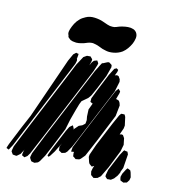

<svg xmlns="http://www.w3.org/2000/svg" viewBox="-131 -1029 1020 1136"><g transform="rotate(15 379.0 -461.0)"><path d="M383 -614 194 -159 147 -48 135 -28 126 -21 119 -16 112 -20 103 -24V-32L106 -53L109 -61L93 -30L77 -16L71 -12L60 -13L49 -14L44 -21L37 -31L38 -40L42 -62L91 -182L234 -527L274 -625L303 -679L322 -692L335 -693L343 -694L351 -686L357 -680V-670L350 -641L359 -661L369 -674L379 -678L388 -681L394 -672L398 -666L396 -655ZM257 -602 80 -175 36 -69 22 -43 18 -36 11 -39 3 -42 5 -50 11 -68 57 -181 92 -263 193 -554 221 -635 241 -679 256 -693 263 -691 271 -690V-682L269 -661L268 -658L270 -659L272 -648L268 -629ZM464 -606 429 -520 407 -471 394 -453 360 -424 352 -404 341 -366 324 -302 311 -239 265 -126 236 -57 214 -18 205 -8 193 -3 185 0 174 -2 165 -4 159 -13 153 -22V-30L157 -51L207 -175L349 -517L391 -618L404 -643L408 -652L421 -676V-672L448 -686L458 -689L468 -683L477 -677L479 -664ZM535 -530 395 -193 376 -149 356 -114 346 -104 333 -100 325 -98 306 -109V-115L304 -130L308 -141L313 -153L284 -95L263 -62L255 -56L249 -62L253 -75L265 -107L316 -230L330 -258L339 -266L348 -273L353 -264L358 -254L355 -248L382 -279L402 -288L412 -297L417 -302L418 -310L419 -324L415 -345L413 -388L429 -431L426 -427L419 -431L412 -434V-440V-456L434 -513L476 -616L498 -659L511 -666L522 -659L520 -646L511 -623L524 -627L534 -624L545 -608L548 -593ZM578 -392 509 -222 481 -156 465 -119 444 -94 436 -88 420 -85 415 -84 404 -92 397 -96 396 -102 394 -117 396 -123 383 -121 378 -120V-126L380 -148L410 -223L514 -474L540 -535L553 -552L566 -539L565 -528L555 -492L554 -489H559L573 -484L580 -473L585 -458ZM660 -198 616 -87 586 -25 569 -10 555 -6 546 -4 535 -12 528 -17 526 -25 523 -38 527 -59 532 -74 519 -66 509 -73 502 -78 497 -87 487 -117 488 -131 511 -197 572 -344 597 -400 606 -413 615 -414H627L634 -401L645 -351L643 -333L629 -293L641 -296L649 -294L660 -278L668 -239ZM687 -67 680 -53 670 -40 665 -33 648 -20 634 -19 626 -18 618 -25 612 -31V-41L618 -73L661 -176L675 -202L680 -209L688 -207L700 -206L707 -191L701 -106L691 -81L692 -79ZM755 -46 744 -29 724 -23 711 -28 704 -31 701 -41 699 -52 704 -72 719 -101 726 -111 737 -107 745 -103 750 -92 758 -64ZM346 -772Q342 -773 337 -773.5Q332 -774 328 -773Q317 -772 307 -768Q297 -764 287 -760Q272 -755 256 -752Q240 -749 224 -752Q220 -752 214 -753.5Q208 -755 204 -757Q202 -758 199.5 -760.5Q197 -763 195 -764Q194 -766 191.5 -767Q189 -768 188 -770Q187 -772 186 -775Q185 -778 185 -781Q184 -783 182.5 -786Q181 -789 181 -791Q180 -797 181 -804.5Q182 -812 184 -818Q190 -837 199 -854.5Q208 -872 222 -886Q229 -894 237.5 -899.5Q246 -905 255 -910Q278 -923 308.5 -921.5Q339 -920 361 -912Q376 -907 391.5 -901.5Q407 -896 423 -897Q434 -897 444 -901Q454 -905 464 -909Q480 -914 496 -917Q512 -920 529 -919Q533 -918 539 -917Q545 -916 550 -914Q570 -904 574 -882Q575 -878 574.5 -874Q574 -870 574 -866Q573 -858 570.5 -849Q568 -840 565 -833Q557 -815 546 -799.5Q535 -784 520 -772Q498 -756 469 -750.5Q440 -745 418 -751Q400 -754 383 -761.5Q366 -769 346 -772Z"/></g></svg>

Font: Rubik Marker Hatch
Style: Regular
Weight: 400
Designer: Hubert and Fischer, NaN
Foundry: Hubert & Fischer, NaN
Version: Version 2.200